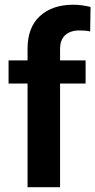

<svg xmlns="http://www.w3.org/2000/svg" viewBox="-20 -780 397 800"><path d="M230.3 0H94.8V-576.4Q94.8 -665.6 146.2 -712.9Q197.7 -760.3 285.7 -760.3Q304.9 -760.3 322.7 -757.7Q340.4 -755.2 357.3 -751L355.7 -648.8Q346.3 -651.3 335.5 -652.2Q324.8 -653.2 311.5 -653.2Q272.8 -653.2 251.5 -633.4Q230.3 -613.7 230.3 -576.4ZM336.7 -528.3V-432H15.7V-528.3Z"/></svg>

Font: Vazirmatn
Style: Regular
Weight: 400
Designer: Saber Rastikerdar
Foundry: Saber Rastikerdar
Version: Version 33.003;September 2, 2022;FontCreator 14.0.0.2862 64-